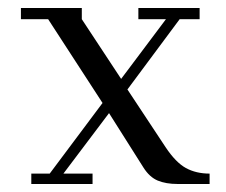

<svg xmlns="http://www.w3.org/2000/svg" viewBox="-20 -459 563 479"><path d="M32.2 -411.1V-439H184.1V-411.1L282.2 -262.2L394 -411.1H325.2V-439H478V-411.1H428.2L297.9 -235.8L393.1 -91.8Q418.5 -53.7 443.8 -39.8Q469.2 -25.9 502.9 -25.9V0H422.9Q394 0 373.5 -8.5Q353 -17.1 337.9 -41L252 -176.8L138.2 -25.9H210.9V0H58.1V-25.9H104L235.8 -202.1L100.1 -411.1Z"/></svg>

Font: Dehuti Alt
Style: Book
Weight: 400
Version: Version 1.2